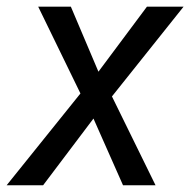

<svg xmlns="http://www.w3.org/2000/svg" viewBox="-49 -548 563 568"><path d="M242.2 -335.9 385.7 -528.3H494.1L282.2 -262.7L411.1 0H314.9L227.5 -197.3L78.6 0H-29.3L189 -271.5L64 -528.3H160.6Z"/></svg>

Font: RobotoDraft
Style: Italic
Weight: 400
Italic angle: -12°
Version: Version 2.001101; 2014